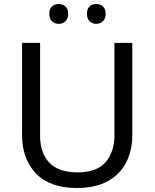

<svg xmlns="http://www.w3.org/2000/svg" viewBox="-20 -928 771 958"><path d="M640 -252Q640 -178 610 -118.5Q580 -59 518.5 -24.5Q457 10 362 10Q229 10 159.5 -62.5Q90 -135 90 -254V-714H180V-251Q180 -164 226.5 -116Q273 -68 367 -68Q464 -68 507.5 -119.5Q551 -171 551 -252V-714H640ZM226 -859Q226 -885 240 -896.5Q254 -908 273 -908Q292 -908 306 -896.5Q320 -885 320 -859Q320 -834 306 -821.5Q292 -809 273 -809Q254 -809 240 -821.5Q226 -834 226 -859ZM414 -859Q414 -885 427.5 -896.5Q441 -908 460 -908Q479 -908 493 -896.5Q507 -885 507 -859Q507 -834 493 -821.5Q479 -809 460 -809Q441 -809 427.5 -821.5Q414 -834 414 -859Z"/></svg>

Font: Noto Sans Avestan
Style: Regular
Weight: 400
Designer: Monotype Design Team
Foundry: Monotype Imaging Inc.
Version: Version 2.003; ttfautohint (v1.8.4.7-5d5b)